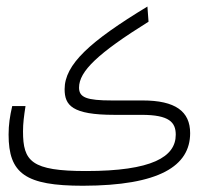

<svg xmlns="http://www.w3.org/2000/svg" viewBox="-20 -578 626 599"><path d="M238.8 1.5C477.1 1 573.2 -60.1 573.2 -162.6C573.2 -230.5 527.3 -264.6 424.8 -264.6H329.6C250 -264.6 226.6 -273.9 226.6 -304.7C226.6 -355.5 285.2 -411.6 443.4 -510.3L439.9 -557.6C260.3 -448.7 181.6 -377 181.6 -299.8C181.6 -249.5 204.6 -219.7 336.9 -219.7H421.9C508.3 -219.7 528.3 -196.3 528.3 -157.7C528.3 -88.4 454.1 -44.4 248.5 -44.4C77.6 -44.4 51.8 -74.7 51.8 -168C51.8 -193.4 54.7 -215.3 59.6 -247.1H18.1C10.7 -214.8 6.8 -189 6.8 -158.2C6.8 -36.6 59.1 1.5 238.8 1.5Z"/></svg>

Font: Cascadia Mono PL ExtraLight
Style: Regular
Weight: 200
Monospace: yes
Designer: Aaron Bell
Foundry: Saja Typeworks
Version: Version 2404.023